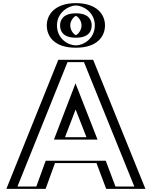

<svg xmlns="http://www.w3.org/2000/svg" viewBox="-20 -1207 970 1227"><path d="M404 -1045C404 -1079 432 -1107 465 -1107C499 -1107 526 -1079 526 -1045C526 -1010 500 -981 465 -981C429 -981 404 -1010 404 -1045ZM304 -1045C304 -1128 375 -1187 465 -1187C556 -1187 626 -1128 626 -1045C626 -961 559 -902 465 -902C369 -902 304 -961 304 -1045ZM551 -825 885 0H683L621 -165H307L247 0H45L377 -825ZM557 -330H371L463 -570ZM389 -1045C389 -1002.9 419.9 -966 465 -966C509 -966 541 -1002.6 541 -1045C541 -1087 507.6 -1122 465 -1122C423.5 -1122 389 -1087.2 389 -1045ZM319 -1045C319 -1118.1 381.3 -1172 465 -1172C549.7 -1172 611 -1118.2 611 -1045C611 -970.4 552.6 -917 465 -917C375.5 -917 319 -970.3 319 -1045ZM540.9 -810 862.7 -15H693.4L631.4 -180H296.5L236.5 -15H67.2L387.1 -810ZM579 -315H349.2L462.8 -611.5ZM389 -1045C389 -1087.2 423.5 -1122 465 -1122C507.6 -1122 541 -1087 541 -1045C541 -1002.6 509 -966 465 -966C419.9 -966 389 -1002.9 389 -1045ZM319 -1045C319 -970.3 375.5 -917 465 -917C552.6 -917 611 -970.4 611 -1045C611 -1118.2 549.7 -1172 465 -1172C381.3 -1172 319 -1118.1 319 -1045ZM540.9 -810H387.1L67.2 -15H236.5L296.5 -180H631.4L693.4 -15H862.7ZM579 -315 462.8 -611.5 349.2 -315ZM404 -1045C404 -1010 429 -981 465 -981C500 -981 526 -1010 526 -1045C526 -1079 499 -1107 465 -1107C432 -1107 404 -1079 404 -1045ZM304 -1045C304 -961.1 369.1 -902 465 -902C559 -902 626 -961.1 626 -1045C626 -1127.9 556 -1187 465 -1187C375 -1187 304 -1128 304 -1045ZM551 -825H377L45 0H247L307 -165H621L683 0H885ZM557 -330 463 -570 371 -330ZM364 -1045C364 -1014.2 376.5 -966 465 -966C552.6 -966 566 -1014.1 566 -1045C566 -1075.3 550.9 -1122 465 -1122C380 -1122 364 -1075.4 364 -1045ZM344 -1045C344 -1130 422.2 -1172 465 -1172C508.8 -1172 586 -1130.1 586 -1045C586 -958.7 511.8 -917 465 -917C416.1 -917 344 -958.6 344 -1045ZM516.6 -810 838.5 -15H717.8L655.8 -180H272.1L212.1 -15H91.5L411.4 -810ZM603.3 -315 462.6 -674.3 324.8 -315ZM429 -1045C429 -1074.4 449.7 -1098.7 465.2 -1105.8C480.9 -1098.7 501 -1074.2 501 -1045C501 -1014.7 480.3 -988.9 464.8 -982C448.6 -989.3 429 -1015 429 -1045ZM279 -1045C279 -972.6 328.6 -902 465 -902C599.5 -902 651 -972.7 651 -1045C651 -1116.1 596.8 -1187 465 -1187C334.2 -1187 279 -1116.1 279 -1045ZM575.3 -825H352.7L20.7 0H271.4L331.4 -165H596.6L658.6 0H909.3ZM532.7 -330H395.3L463.3 -507.2Z"/></svg>

Font: Hussar Outliner
Style: Regular
Weight: 700
Foundry: Cannot Into Space Fonts
Version: Version 0.92